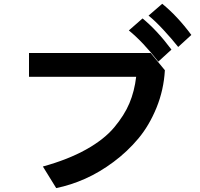

<svg xmlns="http://www.w3.org/2000/svg" viewBox="-20 -966 1040 999"><path d="M130.9 -566.4V-690.4H763.7L837.9 -600.6Q832 -498 794.4 -405.8Q756.8 -313.5 700.2 -245.6Q643.6 -177.7 570.8 -123.5Q498 -69.3 423.3 -36.1Q348.6 -2.9 272.5 12.7L203.1 -99.6Q334 -135.7 427.7 -188Q521.5 -240.2 574.2 -303.2Q627 -366.2 653.3 -428.7Q679.7 -491.2 688.5 -566.4ZM752.9 -884.8 824.2 -946.3Q903.3 -881.8 975.6 -784.2L907.2 -721.7Q874 -763.7 830.1 -811Q786.1 -858.4 752.9 -884.8ZM650.4 -807.6 721.7 -870.1Q797.9 -807.6 872.1 -708L803.7 -645.5Q722.7 -749 650.4 -807.6Z"/></svg>

Font: Gothic A1 ExtraBold
Style: Regular
Weight: 800
Designer: HanYang I&C Co.,Ltd.
Foundry: HanYang I&C Co.,Ltd.
Version: Version 2.50